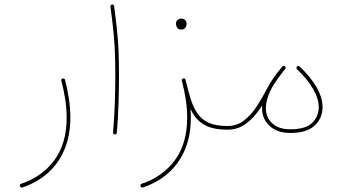

<svg xmlns="http://www.w3.org/2000/svg" viewBox="-20 -598 1589 865"><path d="M261.7 -244.1Q258.8 -243.2 257.1 -240.7Q255.4 -238.3 256.3 -234.4Q280.3 -144 280.3 -68.4Q280.3 48.8 225.1 123.5Q169.9 198.2 75.2 230Q72.3 231 70.6 234.1Q68.8 237.3 70.3 241.2Q71.3 244.1 74.5 245.8Q77.6 247.6 81.1 246.6Q147.5 224.1 195.8 181.2Q244.1 138.2 270.5 75.4Q296.9 12.7 296.9 -68.4Q296.9 -146.5 272.9 -238.3Q272.5 -240.7 270.8 -242.2Q269 -243.7 266.8 -244.4Q264.6 -245.1 261.7 -244.1Z M477.5 -568.4Q485.4 -509.8 490.2 -464.1Q495.1 -418.5 497.3 -370.8Q499.5 -323.2 499.5 -259.3Q499.5 -198.7 497.1 -129.9Q494.6 -61 489.3 -1Q488.8 2.4 491.2 4.9Q493.7 7.3 497.1 7.8Q500.5 8.3 503.2 5.9Q505.9 3.4 506.3 0Q511.7 -61 513.9 -129.9Q516.1 -198.7 516.1 -259.3Q516.1 -323.7 513.9 -371.8Q511.7 -419.9 506.8 -465.8Q502 -511.7 494.1 -570.3Q493.7 -573.7 491 -575.9Q488.3 -578.1 484.9 -577.6Q481.4 -577.1 479.2 -574.5Q477.1 -571.8 477.5 -568.4Z M804.7 -244.1Q801.8 -243.2 800 -240.7Q798.3 -238.3 799.3 -234.4Q823.2 -144 823.2 -68.4Q823.2 48.8 768.1 123.5Q712.9 198.2 618.2 230Q615.2 231 613.5 234.1Q611.8 237.3 613.3 241.2Q614.3 244.1 617.4 245.8Q620.6 247.6 624 246.6Q690.4 224.1 738.8 181.2Q787.1 138.2 813.5 75.4Q839.8 12.7 839.8 -68.4Q839.8 -146.5 815.9 -238.3Q815.4 -240.7 813.7 -242.2Q812 -243.7 809.8 -244.4Q807.6 -245.1 804.7 -244.1ZM799.3 -234.4Q811 -186 823.5 -145.5Q835.9 -105 856.4 -75.4Q877 -45.9 912.4 -29.8Q947.8 -13.7 1004.9 -13.7H1005.4Q1009.3 -13.7 1011.5 -16.1Q1013.7 -18.6 1013.7 -22Q1013.7 -25.9 1011.5 -28.1Q1009.3 -30.3 1005.4 -30.3H1004.9Q952.6 -30.3 920.4 -44.9Q888.2 -59.6 869.4 -87.2Q850.6 -114.7 838.9 -153.1Q827.1 -191.4 815.9 -238.3Q815.4 -241.7 812.3 -243.7Q809.1 -245.6 805.7 -244.6Q803.7 -244.1 802 -242.4Q800.3 -240.7 799.6 -238.8Q798.8 -236.8 799.3 -234.4ZM772.9 -492.7Q772.9 -486.3 774.4 -481Q776.4 -474.6 781.5 -469.7Q786.6 -464.8 795.9 -464.8Q805.7 -464.8 811 -469.2Q816.4 -473.6 818.6 -479.7Q820.8 -485.8 820.8 -491.7Q820.8 -498.5 816.9 -504.4Q814 -508.8 809.1 -511.5Q804.2 -514.2 797.4 -514.2Q785.2 -514.2 779.1 -507.3Q772.9 -500.5 772.9 -492.7Z M997.1 -22Q997.1 -18.6 999.5 -16.1Q1002 -13.7 1005.4 -13.7Q1042 -13.7 1071 -30Q1100.1 -46.4 1123.3 -72.5Q1146.5 -98.6 1164.6 -128.9Q1182.6 -159.2 1196.8 -187.5Q1209.5 -212.9 1229 -240.2Q1248.5 -267.6 1264.6 -287.1Q1267.1 -289.6 1266.6 -293.2Q1266.1 -296.9 1263.7 -298.8Q1261.2 -301.3 1257.8 -300.8Q1254.4 -300.3 1252 -297.9Q1235.4 -277.8 1215.3 -250.2Q1195.3 -222.7 1181.2 -195.3Q1161.6 -157.2 1137 -119.1Q1112.3 -81.1 1080.1 -55.7Q1047.9 -30.3 1005.4 -30.3Q1002 -30.3 999.5 -28.1Q997.1 -25.9 997.1 -22ZM1160.6 -110.4Q1160.6 -62 1194.8 -30.5Q1229 1 1288.1 1Q1362.3 1 1397.7 -32.5Q1433.1 -65.9 1433.1 -115.2Q1433.1 -157.7 1406.5 -204.3Q1379.9 -251 1330.1 -298.3Q1327.6 -300.8 1324 -300.5Q1320.3 -300.3 1317.9 -297.9Q1315.4 -295.4 1315.7 -291.7Q1315.9 -288.1 1318.4 -285.6Q1366.7 -239.7 1391.4 -196Q1416 -152.3 1416 -115.2Q1416 -74.7 1387.2 -45.2Q1358.4 -15.6 1288.1 -15.6Q1234.4 -15.6 1206.1 -42.7Q1177.7 -69.8 1177.7 -110.4Q1177.7 -146.5 1199 -191.2Q1220.2 -235.8 1264.6 -287.1Q1267.1 -289.6 1266.8 -293.2Q1266.6 -296.9 1264.2 -298.8Q1261.7 -301.3 1258.1 -300.8Q1254.4 -300.3 1252 -297.9Q1206.1 -245.1 1183.3 -198Q1160.6 -150.9 1160.6 -110.4Z"/></svg>

Font: Mikhak VF
Style: Regular
Weight: 100
Designer: Amin Abedi
Version: Version 3.001